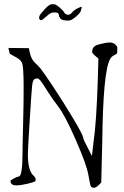

<svg xmlns="http://www.w3.org/2000/svg" viewBox="-20 -857 595 925"><path d="M374 -823.2 370.1 -806.6Q367.2 -794.9 345.7 -776.4Q324.2 -757.8 309.6 -757.8Q294.9 -757.8 284.7 -760.3Q274.4 -762.7 269.5 -769.5V-770.5Q266.6 -775.4 264.6 -778.3Q265.6 -796.9 247.1 -796.9H235.4Q224.6 -796.9 205.1 -779.3Q185.5 -761.7 180.2 -760.3Q174.8 -758.8 171.4 -763.2Q168 -767.6 168 -770.5Q168 -773.4 170.4 -780.8Q172.9 -788.1 195.3 -812.5Q217.8 -836.9 230 -836.9Q242.2 -836.9 247.6 -835Q252.9 -833 268.6 -819.8Q284.2 -806.6 289.1 -797.4Q293.9 -788.1 305.2 -786.1Q316.4 -784.2 326.2 -795.9Q335.9 -807.6 350.6 -815.4L370.1 -824.2Q372.1 -824.2 374 -823.2ZM151.4 9.8V15.6H150.4Q145.5 20.5 112.3 28.3Q79.1 36.1 57.6 36.1Q36.1 36.1 32.2 22.5L31.2 20.5Q31.2 16.6 30.3 14.6Q32.2 10.7 46.4 2.9Q60.5 -4.9 66.4 -5.4Q72.3 -5.9 76.2 -10.7Q80.1 -15.6 82 -25.9Q84 -36.1 85.4 -47.4Q86.9 -58.6 87.4 -77.6Q87.9 -96.7 88.4 -112.3Q88.9 -127.9 88.9 -153.8Q88.9 -179.7 91.8 -281.2Q93.8 -357.4 93.8 -418Q93.8 -418 93.8 -457Q92.8 -532.2 87.4 -550.3Q82 -568.4 55.7 -582Q29.3 -595.7 26.4 -599.6L20.5 -626L119.1 -625L123 -606.4Q129.9 -572.3 147 -556.2Q164.1 -540 175.3 -526.9Q186.5 -513.7 235.4 -440.4Q284.2 -367.2 331.1 -288.6Q377.9 -210 380.4 -195.8Q382.8 -181.6 395.5 -159.2L422.9 -105.5L430.7 -173.8Q444.3 -261.7 451.2 -473.6L454.1 -575.2L435.5 -590.8Q424.8 -600.6 423.8 -606.4Q423.8 -636.7 459 -643.6Q462.9 -644.5 479 -648.4Q495.1 -652.3 509.8 -652.3Q524.4 -652.3 534.7 -643.1Q544.9 -633.8 544.9 -629.9V-604.5Q544.9 -597.7 530.8 -591.3Q516.6 -585 509.8 -571.3Q476.6 -509.8 472.7 -176.8L467.8 22.5L455.1 35.2Q442.4 47.9 431.6 47.9L418.9 43.9Q414.1 36.1 405.8 -13.7Q397.5 -63.5 345.2 -182.6Q293 -301.8 260.3 -344.2Q227.5 -386.7 206.1 -421.9Q184.6 -457 174.8 -468.8Q165 -479.5 158.2 -479.5Q158.2 -479.5 158.2 -478.5Q150.4 -478.5 147 -476.6Q143.6 -474.6 141.6 -470.7Q139.6 -466.8 138.2 -462.4Q136.7 -458 135.7 -451.2Q134.8 -444.3 134.3 -439.5Q133.8 -434.6 133.3 -426.3Q132.8 -418 130.4 -389.2Q127.9 -360.4 121.1 -245.6Q114.3 -130.9 114.3 -113.3Q114.3 -32.2 143.6 -8.8Q151.4 -1 151.4 6.8L152.3 7.8Z"/></svg>

Font: Drukaatie burti
Style: Thin
Weight: 100
Version: Version 0.14